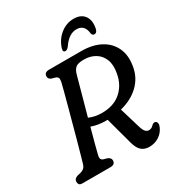

<svg xmlns="http://www.w3.org/2000/svg" viewBox="-209 -1025 1077 1167"><g transform="rotate(-30 329.0 -441.5)"><path d="M609.5 -62.5Q595.5 -28.5 565.2 -8.5Q535 11.5 495.5 11.5Q463.5 11.5 442 -6.5Q420.5 -24.5 408 -71.5L357.5 -258H354Q323 -257.5 295.8 -261.8Q268.5 -266 245.5 -274.5Q229.5 -216 217 -169Q204.5 -122 200 -102.5Q195.5 -82 200.2 -74Q205 -66 214.5 -63L239 -56.5Q262 -47 262 -29Q262 0 227.5 0H32Q16 0 10 -7.2Q4 -14.5 4 -25.5Q4 -48.5 32 -56.5L52.5 -61Q68 -65 78 -73.8Q88 -82.5 93.5 -101.5Q98.5 -118.5 109.2 -156.2Q120 -194 133.8 -244.2Q147.5 -294.5 162.2 -348.8Q177 -403 190.5 -453Q204 -503 214 -541.2Q224 -579.5 228 -596.5Q232 -615.5 228.8 -625Q225.5 -634.5 209.5 -639.5L188 -645.5Q167 -653 167 -671Q167 -700 201.5 -700H426.5Q505 -700 560.2 -670.8Q615.5 -641.5 640.5 -587.8Q665.5 -534 652.5 -461Q640.5 -389.5 589.5 -340.5Q538.5 -291.5 458.5 -271.5L501 -129Q509.5 -100.5 519.8 -89Q530 -77.5 544 -77.5Q563 -77.5 577.5 -94Q582 -99 589.2 -101.5Q596.5 -104 602.5 -101Q611 -97.5 613.2 -87Q615.5 -76.5 609.5 -62.5ZM333 -593Q328 -576 316.8 -534.8Q305.5 -493.5 290.5 -439.2Q275.5 -385 260 -329Q277.5 -321 300 -316Q322.5 -311 349 -311Q432.5 -311 483.2 -355.8Q534 -400.5 546.5 -473Q557.5 -529 542.2 -568Q527 -607 493.2 -627.2Q459.5 -647.5 414.5 -647.5Q372.5 -647.5 356.5 -633.8Q340.5 -620 333 -593ZM467.5 -829.5Q413.5 -829.5 370 -764.5Q356.5 -748 345 -748Q325 -748 334 -776Q351.5 -829 392.8 -861.2Q434 -893.5 484.5 -893.5Q535.5 -893.5 559.2 -861Q583 -828.5 572 -775Q567 -748 547 -748Q535.5 -748 530.5 -764.5Q524 -829.5 467.5 -829.5Z"/></g></svg>

Font: Fraunces 72pt SuperSoft
Style: Italic
Weight: 400
Italic angle: -16°
Version: Version 1.000;[b76b70a41]